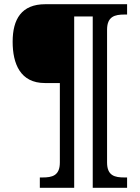

<svg xmlns="http://www.w3.org/2000/svg" viewBox="-20 -780 663 911"><path d="M169 111H332V-702H420V111H583V62H570C525 62 488 54 488 -9V-639C488 -702 525 -711 570 -711H583V-760H195C82 -760 40 -689 40 -582C40 -478 76 -386 193 -386H264V-9C264 54 227 62 182 62H169Z"/></svg>

Font: Noto Serif Yezidi SemiBold
Style: Regular
Weight: 600
Designer: Dalton Maag Ltd
Foundry: Dalton Maag Ltd
Version: Version 1.001